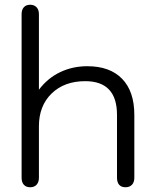

<svg xmlns="http://www.w3.org/2000/svg" viewBox="-20 -779 651 809"><path d="M71 -30V-719Q71 -738 80.5 -748.5Q90 -759 107 -759Q124 -759 134 -748.5Q144 -738 144 -719V-401Q181 -450 233.5 -475Q286 -500 348 -500Q443 -500 494.5 -447Q546 -394 546 -295V-30Q546 -11 536 -0.5Q526 10 509 10Q491 10 482 -0.5Q473 -11 473 -30V-295Q473 -437 339 -437Q251 -437 197.5 -385Q144 -333 144 -247V-30Q144 -12 134.5 -1Q125 10 107 10Q90 10 80.5 -0.5Q71 -11 71 -30Z"/></svg>

Font: Kodchasan
Style: Regular
Weight: 400
Version: Version 1.000; ttfautohint (v1.6)